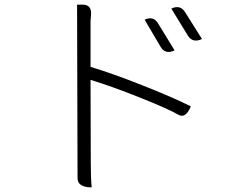

<svg xmlns="http://www.w3.org/2000/svg" viewBox="-20 -772 1040 827"><path d="M603 -687Q641 -705 661 -671L732 -555Q692 -536 672 -570L603 -687ZM718 -735Q756 -753 777 -720L850 -604Q810 -585 789 -619L718 -735ZM375 35Q314 35 314 -5L312 -752H336Q376 -752 372 -707L370 -682Q370 -657 370 -654Q370 -654 370 -484Q469 -454 592 -405Q715 -357 802 -314Q780 -261 750 -277Q703 -304 582 -352Q462 -400 370 -428Q371 -262 371 -72Q371 -2 375 35Z"/></svg>

Font: Swei Half Moon CJK SC
Style: Light
Weight: 300
Version: Version 2.071